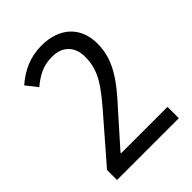

<svg xmlns="http://www.w3.org/2000/svg" viewBox="-208 -830 936 936"><g transform="rotate(-45 260.0 -362.0)"><path d="M469 0V-78H149V-82L286 -236C386 -345 446 -425 446 -538C446 -652 370 -724 246 -724C166 -724 104 -694 49 -646L95 -588C143 -628 184 -649 244 -649C314 -649 358 -607 358 -534C358 -439 312 -378 213 -265L43 -69V0Z"/></g></svg>

Font: Noto Sans Gujarati UI SemiCondensed
Style: Regular
Weight: 400
Width: 4
Designer: Jelle Bosma - Monotype Design Team, Universal Thirst
Foundry: Monotype Imaging Inc.
Version: Version 2.106